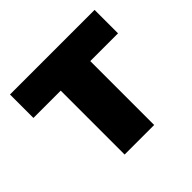

<svg xmlns="http://www.w3.org/2000/svg" viewBox="-137 -696 848 848"><g transform="rotate(-45 287.0 -272.5)"><path d="M22.7 -399.1V-545.5H551.1V-399.1H377.8V0H193.2V-399.1Z"/></g></svg>

Font: Inter UI Black
Style: Regular
Weight: 900
Designer: Rasmus Andersson
Foundry: rsms
Version: 3.2;8d6f07862